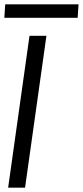

<svg xmlns="http://www.w3.org/2000/svg" viewBox="-33 -865 382 885"><path d="M4.5 0 103 -700H181L82.5 0ZM-9 -845H329L325 -783H-13Z"/></svg>

Font: Urbanist
Style: Italic
Weight: 400
Italic angle: -8°
Designer: Corey Hu
Foundry: Corey Hu
Version: Version 1.330; ttfautohint (v1.8.4.7-5d5b)